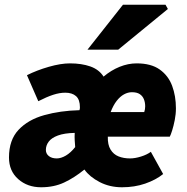

<svg xmlns="http://www.w3.org/2000/svg" viewBox="-20 -780 792 812"><path d="M154 12Q96 12 57 -22.5Q18 -57 18 -114Q18 -188 58.5 -231Q99 -274 167 -293Q235 -312 316 -314Q317 -316 317.5 -319.5Q318 -323 318 -326Q318 -359 301.5 -373.5Q285 -388 256 -388Q232 -388 204.5 -379Q177 -370 142 -352L94 -462Q136 -483 186.5 -497.5Q237 -512 276 -512Q325 -512 362 -499Q399 -486 418 -456Q450 -483 486 -497.5Q522 -512 558 -512Q619 -512 655.5 -486Q692 -460 708 -417Q724 -374 724 -322Q724 -297 719 -272Q714 -247 708 -228Q702 -209 698 -202H436Q435 -168 447.5 -147.5Q460 -127 481.5 -118.5Q503 -110 530 -110Q551 -110 576.5 -118Q602 -126 618 -138L670 -44Q639 -19 594 -3.5Q549 12 496 12Q444 12 401.5 -10Q359 -32 337 -63Q294 -28 251 -8Q208 12 154 12ZM220 -110Q238 -110 258.5 -122Q279 -134 298 -158Q297 -172 296 -186Q295 -200 296 -218Q252 -217 225 -207Q198 -197 186 -181Q174 -165 174 -146Q174 -130 186.5 -120Q199 -110 220 -110ZM448 -306H590Q592 -313 593 -318Q594 -323 594 -330Q594 -347 588.5 -360.5Q583 -374 571 -382Q559 -390 538 -390Q521 -390 504.5 -381Q488 -372 473.5 -353.5Q459 -335 448 -306ZM350 -570 500 -760H680L690 -742L480 -570Z"/></svg>

Font: Source Sans 3 Black
Style: Italic
Weight: 900
Italic angle: -11°
Designer: Paul D. Hunt
Foundry: Adobe
Version: Version 3.052;hotconv 1.1.0;makeotfexe 2.6.0